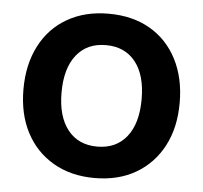

<svg xmlns="http://www.w3.org/2000/svg" viewBox="-46 -629 728 688"><g transform="rotate(5 318.0 -285.5)"><path d="M318 10Q233 10 169.5 -27Q106 -64 71.5 -130Q37 -196 37 -285Q37 -374 71.5 -441Q106 -508 169.5 -544.5Q233 -581 318 -581Q404 -581 467 -544.5Q530 -508 564.5 -441Q599 -374 599 -285Q599 -196 564.5 -130Q530 -64 467 -27Q404 10 318 10ZM318 -103Q386 -103 424 -151Q462 -199 462 -286Q462 -373 424 -420.5Q386 -468 318 -468Q250 -468 212 -420Q174 -372 174 -285Q174 -199 212 -151Q250 -103 318 -103Z"/></g></svg>

Font: BDO Grotesk DemiBold
Style: Regular
Weight: 600
Designer: Deni Anggara
Foundry: Lokal Container
Version: Version 2.000